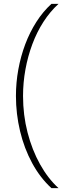

<svg xmlns="http://www.w3.org/2000/svg" viewBox="-20 -813 361 1000"><path d="M248 167Q189 113 147.5 36.5Q106 -40 84.5 -130Q63 -220 63 -313Q63 -383 75.5 -451.5Q88 -520 111.5 -582.5Q135 -645 169.5 -699Q204 -753 248 -793H285Q241 -753 206.5 -699.5Q172 -646 148.5 -583Q125 -520 112.5 -451.5Q100 -383 100 -313Q100 -214 123.5 -123Q147 -32 188.5 42.5Q230 117 285 167Z"/></svg>

Font: Mona Sans ExtraLight
Style: Regular
Weight: 200
Designer: Deni Anggara
Foundry: GitHub
Version: Version 2.000